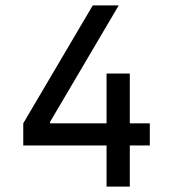

<svg xmlns="http://www.w3.org/2000/svg" viewBox="-20 -690 640 710"><path d="M374 -418V-234H165V-239L419 -670H323L66 -234V-152H374V0H460V-152H534V-234H460V-418Z"/></svg>

Font: LT Wave Mono
Style: Regular
Weight: 400
Designer: Daniel Lyons
Version: Version 2.5 (Glyphs App)